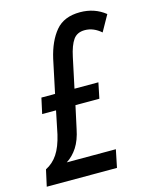

<svg xmlns="http://www.w3.org/2000/svg" viewBox="-132 -797 687 869"><g transform="rotate(-15 211.5 -362.0)"><path d="M-5 -77Q29 -94 51 -127Q73 -160 86 -216L108 -323H43L59 -396H123L156 -552Q174 -631 213 -677.5Q252 -724 327 -724Q395 -724 445 -684L403 -609Q386 -624 367 -632Q348 -640 327 -640Q291 -640 273 -614.5Q255 -589 244 -537L214 -396H326L311 -323H199L176 -217Q166 -167 145 -134.5Q124 -102 94 -83H324L307 0H-22Z"/></g></svg>

Font: Noto Sans ExtraCondensed Medium
Style: Italic
Weight: 500
Width: 2
Italic angle: -12°
Designer: Monotype Design Team
Foundry: Monotype Imaging Inc.
Version: Version 2.013; ttfautohint (v1.8.4.7-5d5b)